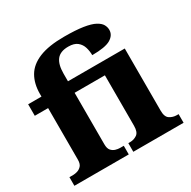

<svg xmlns="http://www.w3.org/2000/svg" viewBox="-169 -933 1093 1098"><g transform="rotate(-30 378.0 -384.0)"><path d="M16 0V-57H42Q53 -57 68.5 -61.5Q84 -66 96 -79Q108 -92 108 -120V-460H20V-536H108V-554Q108 -621 136 -669Q164 -717 226.5 -742.5Q289 -768 391 -768Q467 -768 515.5 -760.5Q564 -753 590 -739Q616 -725 625.5 -708Q635 -691 635 -673Q635 -638 600 -617Q565 -596 478 -596Q478 -622 470.5 -647.5Q463 -673 442.5 -690Q422 -707 383 -707Q330 -707 306.5 -677Q283 -647 283 -586V-536H658V-125Q658 -84 679 -70.5Q700 -57 725 -57H737V0H405V-57H417Q442 -57 462.5 -71Q483 -85 483 -127V-460H283V-120Q283 -92 294.5 -79Q306 -66 321.5 -61.5Q337 -57 350 -57H375V0Z"/></g></svg>

Font: Noto Serif ExtraBold
Style: Regular
Weight: 800
Designer: Monotype Design Team
Foundry: Monotype Imaging Inc.
Version: Version 2.014